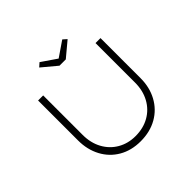

<svg xmlns="http://www.w3.org/2000/svg" viewBox="-207 -1106 1338 1338"><g transform="rotate(-45 461.5 -437.5)"><path d="M459 7Q368 7 299 -33Q230 -73 192 -144.5Q154 -216 154 -306V-700H204V-311Q204 -232 237 -171.5Q270 -111 328 -77.5Q386 -44 459 -44Q536 -44 595 -77.5Q654 -111 687 -171.5Q720 -232 720 -311V-700H769V-305Q769 -215 730.5 -144Q692 -73 622 -33Q552 7 459 7ZM431 -766 322 -857 350 -882 477 -795H447L574 -882L602 -857L493 -766Z"/></g></svg>

Font: Lexend Giga ExtraLight
Style: Regular
Weight: 250
Version: Version 1.007